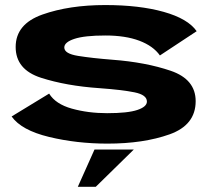

<svg xmlns="http://www.w3.org/2000/svg" viewBox="-20 -564 846 760"><path d="M174.5 -193.5Q200 -152 264.5 -134Q329 -116 404 -116Q486 -116 523.8 -128.8Q561.5 -141.5 561.5 -162Q561.5 -188.5 512.5 -198.5Q463.5 -208.5 373.5 -215Q242.5 -224 142.2 -256.2Q42 -288.5 42 -378Q42 -469 148 -506.5Q254 -544 396.5 -544Q532 -544 628 -517Q724 -490 758.5 -440.5L613 -344.5Q586.5 -382 531.5 -402.8Q476.5 -423.5 397.5 -423.5Q314.5 -423.5 274.5 -410.2Q234.5 -397 234.5 -376Q234.5 -351.5 288.8 -342.8Q343 -334 425.5 -327.5Q557 -317.5 655.8 -283.8Q754.5 -250 754.5 -163.5Q754.5 -69 651.2 -32.2Q548 4.5 405.5 4.5Q283.5 4.5 174 -22Q64.5 -48.5 26 -103ZM509.5 28 359 175.5H288L354 28Z"/></svg>

Font: Anybody Wide
Style: Bold
Weight: 700
Width: 7
Designer: Tyler Finck
Foundry: Etcetera Type Company
Version: Version 1.000; ttfautohint (v1.8)